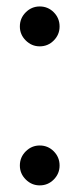

<svg xmlns="http://www.w3.org/2000/svg" viewBox="-20 -550 238 580"><path d="M40 -470Q40 -495 57.8 -512.8Q75.5 -530.5 100 -530.5Q125 -530.5 142.5 -512.8Q160 -495 160 -470Q160 -445.5 142.5 -427.8Q125 -410 100 -410Q75.5 -410 57.8 -427.8Q40 -445.5 40 -470ZM40 -50Q40 -75 57.8 -92.8Q75.5 -110.5 100 -110.5Q125 -110.5 142.5 -92.8Q160 -75 160 -50Q160 -25.5 142.5 -7.8Q125 10 100 10Q75.5 10 57.8 -7.8Q40 -25.5 40 -50Z"/></svg>

Font: Bodoni* 24pt
Style: Regular
Weight: 400
Version: Version 2.3